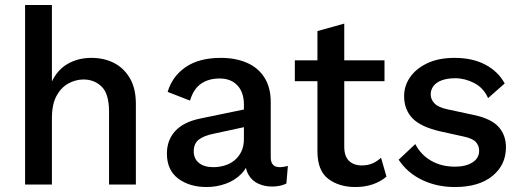

<svg xmlns="http://www.w3.org/2000/svg" viewBox="-20 -743 2101 773"><path d="M81 0V-723H189V-415Q212 -463 253.5 -486.5Q295 -510 348 -510Q399 -510 439 -489.5Q479 -469 503 -428Q527 -387 527 -325V0H419V-293Q419 -365 389.5 -394Q360 -423 316 -423Q285 -423 255.5 -407Q226 -391 207.5 -357Q189 -323 189 -267V0Z M962 -322Q962 -371 936 -399Q910 -427 864 -427Q820 -427 789.5 -406Q759 -385 745 -338L655 -373Q673 -435 727 -472.5Q781 -510 869 -510Q928 -510 973.5 -490.5Q1019 -471 1044.5 -431Q1070 -391 1070 -332V-110Q1070 -70 1106 -70Q1114 -70 1123 -71.5Q1132 -73 1139 -75L1133 -4Q1123 1 1108.5 4.5Q1094 8 1075 8Q1045 8 1020 -3.5Q995 -15 981 -38.5Q967 -62 967 -98V-109L985 -110Q978 -70 951.5 -43Q925 -16 888 -3Q851 10 812 10Q743 10 697.5 -24Q652 -58 652 -125Q652 -179 685.5 -215.5Q719 -252 787 -266L976 -305V-234L842 -205Q801 -197 780.5 -181Q760 -165 760 -134Q760 -104 781 -87Q802 -70 839 -70Q862 -70 884 -76.5Q906 -83 923.5 -97Q941 -111 951.5 -132.5Q962 -154 962 -184Z M1366 -648V-152Q1366 -114 1385 -95.5Q1404 -77 1436 -77Q1462 -77 1480.5 -85.5Q1499 -94 1514 -108L1536 -32Q1513 -12 1481 -1Q1449 10 1411 10Q1345 10 1301.5 -23Q1258 -56 1258 -134V-618ZM1528 -500V-416H1167V-500Z M1811 10Q1739 10 1679.5 -18.5Q1620 -47 1585 -100L1652 -163Q1674 -120 1715.5 -96Q1757 -72 1812 -72Q1855 -72 1882 -89Q1909 -106 1909 -136Q1909 -156 1896.5 -170.5Q1884 -185 1848 -193L1753 -214Q1674 -232 1640.5 -267Q1607 -302 1607 -356Q1607 -397 1630.5 -431.5Q1654 -466 1699.5 -488Q1745 -510 1810 -510Q1882 -510 1933.5 -483Q1985 -456 2012 -407L1945 -348Q1927 -389 1889.5 -408.5Q1852 -428 1813 -428Q1782 -428 1759.5 -420Q1737 -412 1725.5 -397Q1714 -382 1714 -363Q1714 -343 1729 -327Q1744 -311 1781 -303L1888 -280Q1958 -265 1987.5 -232Q2017 -199 2017 -150Q2017 -79 1962.5 -34.5Q1908 10 1811 10Z"/></svg>

Font: Kantumruy Pro Medium
Style: Regular
Weight: 500
Designer: Sovichet Tep
Foundry: Sovichet Tep
Version: Version 1.002